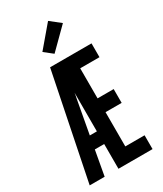

<svg xmlns="http://www.w3.org/2000/svg" viewBox="-240 -1069 979 1156"><g transform="rotate(-30 250.0 -491.5)"><path d="M24 0 173 -735H461V-639H327V-430H439V-334H327V-96H461V0H224V-172H159L128 0ZM175 -260H224V-529Q223 -519 221 -509.5Q219 -500 217 -490ZM237 -792 179 -838 302 -983 373 -927Z"/></g></svg>

Font: Iosevka Term
Style: Bold
Weight: 700
Monospace: yes
Designer: Belleve Invis
Foundry: Belleve Invis
Version: Version 30.0.1